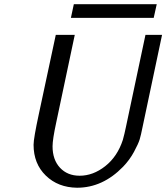

<svg xmlns="http://www.w3.org/2000/svg" viewBox="-20 -857 779 899"><path d="M137.2 -179.2Q137.2 -209 162.1 -324.2L241.2 -693.8H330.1L243.2 -283.2Q226.1 -204.1 226.1 -171.9Q226.1 -108.9 261 -71.5Q295.9 -34.2 353 -34.2Q416 -34.2 472.9 -79.1Q529.8 -124 555.2 -202.1Q563 -230 569.8 -263.2L661.1 -693.8H738.8L647 -259.8Q640.1 -224.6 634 -204.3Q627.9 -184.1 607.4 -146Q586.9 -107.9 556.2 -76.2Q460.9 22 340.8 22Q252 21 194.6 -34.7Q137.2 -90.3 137.2 -179.2ZM312 -773.4 325.7 -837.4H713.9L699.7 -773.4Z"/></svg>

Font: CMU Sans Serif
Style: Oblique
Weight: 500
Italic angle: -12°
Version: Version 0.7.0